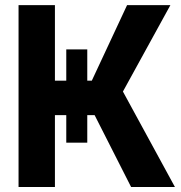

<svg xmlns="http://www.w3.org/2000/svg" viewBox="-20 -748 725 768"><path d="M245.1 -550.3H329.1V-425.3H347.2L488.3 -727.5H661.6L471.7 -381.8L679.7 0H504.4L358.4 -287.6H329.1V-177.2H245.1V-287.6H199.7V0H54.2V-727.5H199.7V-425.3H245.1Z"/></svg>

Font: Inter Display
Style: Bold
Weight: 700
Designer: Rasmus Andersson
Foundry: rsms
Version: Version 4.001;git-9221beed3